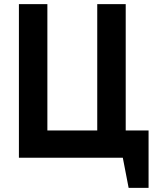

<svg xmlns="http://www.w3.org/2000/svg" viewBox="-20 -759 757 924"><path d="M71 0V-739H208V-131H448V-739H585V-131H695V145H599L571 0Z"/></svg>

Font: Involve
Style: Bold
Weight: 700
Designer: Stefan Peev
Foundry: Context Ltd.
Version: Version 1.001